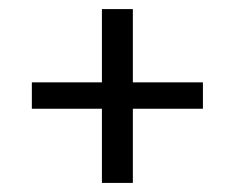

<svg xmlns="http://www.w3.org/2000/svg" viewBox="-20 -446 516 422"><path d="M50 -207H204V-44H272V-207H426V-265H272V-426H204V-265H50Z"/></svg>

Font: Mazius Display
Style: Bold
Weight: 700
Designer: Alberto Casagrande & Collletttivo
Foundry: Collletttivo
Version: Version 2.000;Glyphs 3.2 (3221)